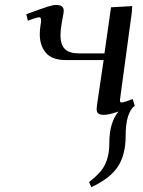

<svg xmlns="http://www.w3.org/2000/svg" viewBox="-20 -464 585 787"><path d="M87.9 -405.8Q151.9 -429.2 174.6 -436.5Q197.3 -443.8 210.9 -443.8Q241.2 -443.8 241.2 -419.9Q241.2 -413.1 238.8 -401.9L232.9 -369.1Q228 -342.8 228 -319.8Q228 -279.8 246.6 -262.5Q265.1 -245.1 304.2 -245.1H408.2L435.1 -434.1L522 -439L520 -411.1L473.1 -64.9Q471.2 -53.7 472.2 -48.8Q473.1 -43.9 478 -43.9Q488.3 -43.9 523.9 -58.1L532.2 -30.8Q495.1 -1.5 495.1 91.8Q495.1 171.4 462.4 220Q429.7 268.6 354 303.2L345.2 282.2Q375.5 258.3 392.3 238.5Q409.2 218.8 418.7 189.9Q428.2 161.1 428.2 121.1Q428.2 38.6 465.8 -6.8Q425.8 6.8 405.8 6.8Q389.2 6.8 382.6 1Q376 -4.9 376 -17.1Q376 -21.5 377.9 -35.2L404.8 -217.8H250Q192.9 -217.8 168 -247.6Q143.1 -277.3 143.1 -323.2Q143.1 -341.8 146 -359.9L147.9 -372.1Q150.9 -393.1 141.1 -393.1Q129.9 -393.1 94.2 -378.9Z"/></svg>

Font: Dehuti
Style: Bold-Italic
Weight: 700
Version: Version 1.2